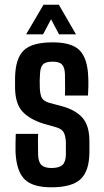

<svg xmlns="http://www.w3.org/2000/svg" viewBox="-20 -788 443 816"><path d="M198 8Q118 8 84 -26.5Q50 -61 46 -141Q46 -159 46 -182Q46 -205 47 -219H142Q141 -192 141.5 -169Q142 -146 142 -130Q143 -99 156.5 -86.5Q170 -74 198 -74Q231 -74 245 -86.5Q259 -99 260 -130Q260 -144 260 -157Q260 -170 260 -182Q259 -209 251.5 -224Q244 -239 222 -246L163 -263Q104 -282 74.5 -315Q45 -348 44 -414Q44 -425 44 -435.5Q44 -446 44 -456Q45 -538 80 -573Q115 -608 204 -608Q285 -608 318.5 -574Q352 -540 355 -461Q356 -443 355.5 -419.5Q355 -396 354 -382H256Q257 -402 256.5 -430Q256 -458 256 -473Q255 -502 243.5 -514Q232 -526 204 -526Q174 -526 162.5 -514Q151 -502 150 -473Q148 -445 149 -423Q149 -395 155.5 -377Q162 -359 189 -351L242 -337Q301 -321 330.5 -287.5Q360 -254 360 -188Q360 -176 360 -163Q360 -150 360 -139Q359 -60 322 -26Q285 8 198 8ZM91 -642 165 -768H230L303 -642H231L197 -706L163 -642Z"/></svg>

Font: Big Shoulders Display
Style: Bold
Weight: 700
Designer: Patric King
Foundry: XO Type Co
Version: Version 1.000; ttfautohint (v1.8.2)